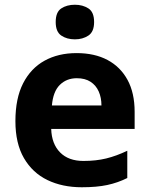

<svg xmlns="http://www.w3.org/2000/svg" viewBox="-20 -780 631 810"><path d="M303 -556Q379 -556 433.5 -527Q488 -498 518 -443Q548 -388 548 -308V-236H196Q198 -173 233.5 -137Q269 -101 332 -101Q385 -101 428 -111.5Q471 -122 517 -144V-29Q477 -9 432.5 0.5Q388 10 325 10Q243 10 180 -20.5Q117 -51 81 -113Q45 -175 45 -269Q45 -365 77.5 -428.5Q110 -492 168 -524Q226 -556 303 -556ZM304 -450Q261 -450 232.5 -422Q204 -394 199 -335H408Q408 -368 396.5 -394Q385 -420 362 -435Q339 -450 304 -450ZM296 -760Q329 -760 353 -744.5Q377 -729 377 -687Q377 -646 353 -630Q329 -614 296 -614Q262 -614 238.5 -630Q215 -646 215 -687Q215 -729 238.5 -744.5Q262 -760 296 -760Z"/></svg>

Font: Noto Sans Armenian
Style: Bold
Weight: 700
Version: Version 2.007